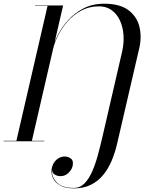

<svg xmlns="http://www.w3.org/2000/svg" viewBox="-84 -780 880 1060"><path d="M324 260Q276 260 247 243.2Q218 226.5 207 200.2Q196 174 202.5 146Q207.5 125.5 218.5 111.8Q229.5 98 244 91Q258.5 84 273.5 84Q292.5 84 308 96Q323.5 108 316.5 138Q312 157 293.8 174.8Q275.5 192.5 250.5 192.5Q232.5 192.5 218.5 184Q204.5 175.5 203.5 159Q200 196.5 229.2 227Q258.5 257.5 324 257.5Q358 257.5 382.5 232.5Q407 207.5 425 166.5Q443 125.5 456.2 76.5Q469.5 27.5 480.5 -20L590.5 -496Q601 -542.5 597.8 -587Q594.5 -631.5 578 -667.2Q561.5 -703 532.2 -724Q503 -745 462.5 -745Q408 -745 364.5 -721.5Q321 -698 289.2 -661.8Q257.5 -625.5 237.8 -586.2Q218 -547 210.5 -515.5H208Q215 -546.5 235.8 -587.8Q256.5 -629 291.8 -668.2Q327 -707.5 376.8 -733.5Q426.5 -759.5 491.5 -759.5Q576.5 -759.5 623.8 -724.8Q671 -690 685.2 -634Q699.5 -578 685 -514.5L563 11.5Q552 60 533.5 104.8Q515 149.5 486.8 184.5Q458.5 219.5 418.5 239.8Q378.5 260 324 260ZM-64 0V-2.5H6.5L178.5 -747.5H109V-750H264.5L92 -2.5H160.5V0Z"/></svg>

Font: Bodoni Moda 72pt
Style: Italic
Weight: 400
Italic angle: -13°
Designer: Owen Earl
Foundry: indestructible type
Version: Version 2.005